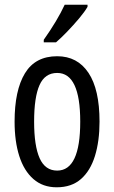

<svg xmlns="http://www.w3.org/2000/svg" viewBox="-20 -786 485 816"><path d="M403 -269Q403 -186 383.5 -123Q364 -60 324 -25Q284 10 221 10Q162 10 122 -25Q82 -60 62 -122.5Q42 -185 42 -269Q42 -402 86 -474.5Q130 -547 223 -547Q309 -547 356 -476.5Q403 -406 403 -269ZM125 -269Q125 -166 148.5 -113.5Q172 -61 223 -61Q321 -61 321 -269Q321 -476 223 -476Q171 -476 148 -424.5Q125 -373 125 -269ZM352 -757Q340 -736 316 -707.5Q292 -679 265.5 -651.5Q239 -624 218 -606H166V-617Q224 -699 255 -766H352Z"/></svg>

Font: Noto Sans Khmer ExtraCondensed
Style: Regular
Weight: 400
Width: 2
Designer: Danh Hong and the Monotype Design Team
Foundry: Monotype Imaging Inc.
Version: Version 2.004; ttfautohint (v1.8.4.7-5d5b)